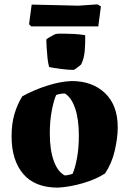

<svg xmlns="http://www.w3.org/2000/svg" viewBox="-20 -847 584 879"><path d="M245 12Q140 12 86.5 -50.5Q33 -113 33 -223Q33 -280 46 -324.5Q59 -369 82 -406Q132 -434 193.5 -454Q255 -474 308 -476Q403 -476 461 -420.5Q519 -365 519 -264Q519 -217 505.5 -158Q492 -99 461 -53Q420 -26 360 -8.5Q300 9 245 12ZM276 -44Q285 -44 295.5 -46.5Q306 -49 312 -51Q324 -77 332.5 -123Q341 -169 341 -226Q341 -301 324 -351Q307 -401 277 -419Q255 -419 237 -412Q226 -387 217 -340.5Q208 -294 208 -236Q208 -161 226 -111Q244 -61 276 -44ZM205 -540Q200 -557 197.5 -581.5Q195 -606 193.5 -629.5Q192 -653 192 -666Q194 -669 204 -675Q214 -681 224.5 -686.5Q235 -692 239 -692Q247 -693 269 -693Q291 -693 318.5 -691.5Q346 -690 370 -686Q371 -652 368 -615.5Q365 -579 352 -553Q352 -552 344 -545.5Q336 -539 327.5 -533Q319 -527 318 -527Q292 -527 262 -531Q232 -535 205 -540ZM123 -726 113 -736 125 -826Q177 -825 235 -823.5Q293 -822 339 -821L426 -827L442 -818L430 -726Z"/></svg>

Font: Labrada ExtraBold
Style: Regular
Weight: 800
Designer: Mercedes Jáuregui
Foundry: Omnibus-Type Team
Version: Version 1.000; ttfautohint (v1.8.4.7-5d5b)